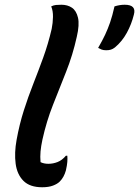

<svg xmlns="http://www.w3.org/2000/svg" viewBox="-20 -777 587 810"><path d="M198 -655Q203 -680 203.5 -705.5Q204 -731 196 -750Q206 -755 216 -756Q226 -757 239 -757Q265 -757 283.5 -744.5Q302 -732 309 -702.5Q316 -673 304 -622Q287 -545 259 -474.5Q231 -404 203.5 -334.5Q176 -265 159 -188Q153 -160 151 -138Q149 -116 151 -93Q165 -86 184 -86Q204 -86 223 -93.5Q242 -101 258 -120H264Q265 -108 264 -94Q263 -80 258 -58Q250 -29 232 -11Q222 -1 203.5 6Q185 13 158 13Q106 13 79 -14Q52 -41 46 -86.5Q40 -132 50 -187Q62 -253 80.5 -311Q99 -369 120.5 -423.5Q142 -478 162.5 -534.5Q183 -591 198 -655ZM428 -565Q416 -565 408.5 -568Q401 -571 394 -575Q412 -606 423.5 -630.5Q435 -655 444.5 -682.5Q454 -710 463 -750Q485 -757 506 -757Q556 -757 545 -716Q535 -675 515 -638.5Q495 -602 465 -577Q456 -570 447.5 -567.5Q439 -565 428 -565Z"/></svg>

Font: Recursive Sn Csl St Med
Style: Italic
Weight: 500
Italic angle: -15°
Version: Version 1.079;hotconv 1.0.112;makeotfexe 2.5.65598; ttfautoh